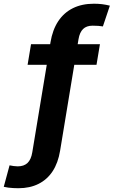

<svg xmlns="http://www.w3.org/2000/svg" viewBox="-110 -781 605 1022"><path d="M422 -545.9 403.7 -436.1H36.9L55.2 -545.9ZM-12.1 220.9Q-25.5 220.9 -39.4 220.1Q-53.4 219.4 -66.1 217.7Q-78.8 216 -90 213.3L-59.1 99.1Q-50.4 101.3 -37.2 102.9Q-24 104.5 -15.8 104.5Q17.5 104.5 36.5 86.4Q55.6 68.3 61.9 29.4L158.7 -555.8Q169.7 -622.4 200 -668.1Q230.3 -713.8 278.2 -737.5Q326.2 -761.2 389.7 -761.2Q413.5 -761.2 433.6 -758.7Q453.8 -756.1 474.8 -750.9L437.7 -640.4Q427.5 -642.3 413.7 -643.3Q399.8 -644.3 382.8 -644.3Q350.4 -644.3 332.2 -626.6Q314.1 -609 307.9 -572.3L209.9 21.3Q199.3 86.1 170.1 130.6Q140.9 175 94.8 197.9Q48.8 220.9 -12.1 220.9Z"/></svg>

Font: Inter Variable
Style: Italic
Weight: 400
Italic angle: -9.39999°
Designer: Rasmus Andersson
Foundry: rsms
Version: Version 4.001;git-9221beed3